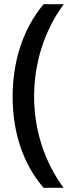

<svg xmlns="http://www.w3.org/2000/svg" viewBox="-20 -978 353 912"><path d="M40 -518C40 -356 86 -203 187 -86H282C190 -210 142 -364 142 -519C142 -677 190 -833 283 -958H187C86 -837 40 -682 40 -518Z"/></svg>

Font: Noto Sans Khmer UI Condensed Medium
Style: Regular
Weight: 500
Width: 3
Designer: Danh Hong and the Monotype Design Team
Foundry: Monotype Imaging Inc.
Version: Version 2.002